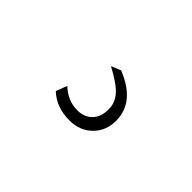

<svg xmlns="http://www.w3.org/2000/svg" viewBox="-28 -206 603 603"><g transform="rotate(45 273.5 96.0)"><path d="M240 -4 272 -17Q373 23 373 106Q373 151 343.5 180Q314 209 268 209Q210 209 173 174L187 137Q221 169 263 169Q294 169 312.5 150Q331 131 331 97Q331 68 311 45.5Q291 23 240 -4Z"/></g></svg>

Font: Elaine Sans Light
Style: Regular
Weight: 300
Designer: Wei Huang
Foundry: Wei Huang
Version: Version 2.001;December 24, 2019;FontCreator 12.0.0.2547 64-b